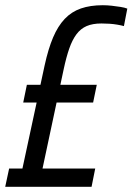

<svg xmlns="http://www.w3.org/2000/svg" viewBox="-33 -716 508 736"><path d="M-13 0 2 -70H53L138 -465Q152 -529 170.5 -572.5Q189 -616 215 -643.5Q241 -671 277 -683.5Q313 -696 361 -696Q378 -696 395.5 -694Q413 -692 429 -689.5Q445 -687 455 -683L442 -616Q431 -619 416.5 -621.5Q402 -624 386.5 -625Q371 -626 356 -626Q322 -626 299 -616Q276 -606 260 -584.5Q244 -563 232.5 -530Q221 -497 211 -450L130 -70H332L318 0ZM56 -323 70 -391H338L324 -323Z"/></svg>

Font: Saira Condensed
Style: Italic
Weight: 400
Width: 3
Italic angle: -12°
Designer: Hector Gatti with collaboration of the Omnibus-Type team
Foundry: Omnibus-Type
Version: Version 1.100